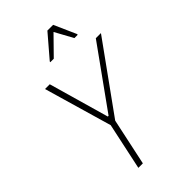

<svg xmlns="http://www.w3.org/2000/svg" viewBox="-271 -999 1085 1085"><g transform="rotate(-45 271.5 -456.0)"><path d="M154 0 214 -281 96 -688H134L237 -327H243L502 -688H543L250 -281L190 0ZM224 -774 225 -779 339 -912H385L444 -779L443 -774H417L358 -882L252 -774Z"/></g></svg>

Font: Saira SemiCondensed Thin
Style: Italic
Weight: 250
Width: 4
Italic angle: -12°
Designer: Hector Gatti with collaboration of the Omnibus-Type team
Foundry: Omnibus-Type
Version: Version 1.101